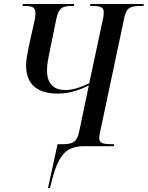

<svg xmlns="http://www.w3.org/2000/svg" viewBox="-20 -734 742 964"><path d="M221 210H231C268 51 303 0 403 0H551L553 -10H542C500 -10 478 -14 478 -41C478 -49 480 -59 483 -73L604 -645C615 -698 637 -704 687 -704H700L702 -714H434L432 -704H444C485 -704 501 -698 501 -672C501 -663 500 -650 496 -634L428 -316C383 -294 342 -282 309 -282C246 -282 216 -316 216 -382C216 -410 223 -445 227 -464L263 -640C275 -695 293 -704 342 -704H351L353 -714H95L94 -704H103C142 -704 158 -698 158 -668C158 -660 157 -646 153 -629L124 -498C118 -467 111 -435 111 -406C111 -309 169 -264 271 -264C334 -264 388 -286 426 -305L377 -71C366 -18 341 -10 293 -10H269Z"/></svg>

Font: Noto Serif Display Condensed Medium
Style: Italic
Weight: 500
Width: 3
Italic angle: -12°
Designer: Monotype Design Team
Foundry: Monotype Imaging Inc.
Version: Version 2.009